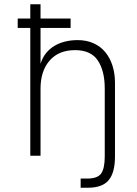

<svg xmlns="http://www.w3.org/2000/svg" viewBox="-20 -730 643 900"><path d="M122 0V-599H63V-643H122V-710H170V-643H311V-599H170V-431Q179 -460 196 -481Q213 -502 236 -515.5Q259 -529 286.5 -535.5Q314 -542 344 -542Q386 -542 419 -527Q452 -512 474 -485Q496 -458 507.5 -421.5Q519 -385 519 -341V3Q519 79 489.5 114.5Q460 150 392 150H358V107H389Q437 107 454 83.5Q471 60 471 3V-315Q471 -398 438.5 -446.5Q406 -495 332 -495Q255 -495 212.5 -446Q170 -397 170 -315V0Z"/></svg>

Font: Geist ExtLt
Style: Regular
Weight: 400
Designer: Basement.studio, Andrés Briganti, Mateo Zaragoza
Foundry: Basement.studio, Vercel, Andrés Briganti, Guido Ferreyra, Mateo Zaragoza
Version: Version 1.401